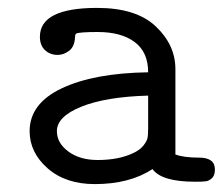

<svg xmlns="http://www.w3.org/2000/svg" viewBox="-20 -460 565 486"><path d="M55 -128Q55 -198 136.5 -236.5Q218 -275 355 -277Q355 -328 321 -353.5Q287 -379 227 -379Q205 -379 191 -378Q176 -377 173 -375Q170 -373 170 -367Q169 -342 155 -331.5Q141 -321 126 -321Q107 -321 94 -333Q81 -345 81 -367Q81 -440 226 -440Q325 -440 374.5 -393Q424 -346 424 -285V-69Q445 -61 484 -61Q524 -61 524 -31Q524 -16 516.5 -9Q509 -2 500.5 -1Q492 0 474 0Q389 0 366 -32Q308 6 220 6Q146 6 100.5 -34Q55 -74 55 -128ZM124 -128Q124 -98 153 -76.5Q182 -55 227 -55Q280 -55 316 -72Q334 -80 343 -91.5Q352 -103 353.5 -111Q355 -119 355 -134V-218Q248 -215 186 -190Q124 -165 124 -128Z"/></svg>

Font: CMU Typewriter Text
Style: Regular
Weight: 500
Monospace: yes
Version: Version 0.7.0